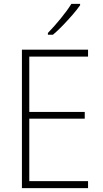

<svg xmlns="http://www.w3.org/2000/svg" viewBox="-20 -970 530 990"><path d="M434 0H93V-714H434V-678H131V-393H417V-358H131V-36H434ZM393 -943Q377 -920 353 -892.5Q329 -865 303 -838Q277 -811 253 -791H227V-800Q259 -833 293 -874.5Q327 -916 348 -950H393Z"/></svg>

Font: Noto Sans Gurmukhi SemiCondensed ExtraLight
Style: Regular
Weight: 200
Width: 4
Designer: Jelle Bosma - Monotype Design Team
Foundry: Monotype Imaging Inc.
Version: Version 2.004; ttfautohint (v1.8.4.7-5d5b)